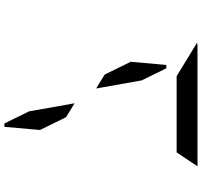

<svg xmlns="http://www.w3.org/2000/svg" viewBox="-42 -858 901 856"><g transform="rotate(-90 408.0 -430.5)"><path d="M270 -861H285L339 -751L375 -548L313 -586L256 -702ZM560 -298 546 -139H531L477 -249L441 -452L503 -414ZM496 -93 645 -2Q637 0 632 0H96H94L156 -93H159H190H326H418Z"/></g></svg>

Font: DSEG14 Modern Mini
Style: Italic
Weight: 400
Italic angle: -5°
Designer: Keshikan(Twitter:@keshinomi_88pro)
Version: Version 0.46